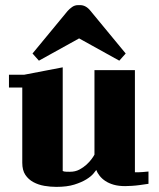

<svg xmlns="http://www.w3.org/2000/svg" viewBox="-20 -723 620 750"><path d="M15 -431H74L225 -460V-55Q227 -54 231 -53Q235 -52 253 -52Q274 -52 290 -60.5Q306 -69 318 -80Q330 -91 338 -102Q346 -113 349 -119V-449H507V-50H520Q529 -50 538 -51L560 -53V-5Q542 -2 525 0Q511 2 495 3Q479 4 469 4Q443 4 424 -1.5Q405 -7 391.5 -16Q378 -25 369 -36.5Q360 -48 356 -59Q354 -56 345 -45Q336 -34 317.5 -22.5Q299 -11 270.5 -2Q242 7 200 7Q177 7 153.5 3Q130 -1 110.5 -11.5Q91 -22 79 -40Q67 -58 67 -87V-381H15ZM244 -680Q251 -688 261.5 -695.5Q272 -703 285 -703H293Q316 -703 334 -680L471 -514L446 -486L289 -573L132 -486L107 -514Z"/></svg>

Font: Bigshot One
Style: Regular
Weight: 400
Designer: Gesine Todt
Foundry: Gesine Todt
Version: Version 1.001